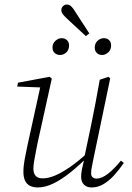

<svg xmlns="http://www.w3.org/2000/svg" viewBox="-20 -812 579 845"><path d="M146 13Q126 13 111.5 5.5Q97 -2 90 -17.5Q83 -33 83 -55Q83 -81 88.5 -110.5Q94 -140 100 -168L159 -437L165 -427L56 -431L59 -448L198 -474L208 -466L145 -181Q142 -163 137.5 -142Q133 -121 130 -102Q127 -83 127 -70Q127 -49 137 -38Q147 -27 168 -27Q191 -27 220 -38.5Q249 -50 287.5 -76.5Q326 -103 375 -148L380 -131H375Q331 -86 291 -54Q251 -22 215 -4.5Q179 13 146 13ZM383 13Q362 13 349.5 0.5Q337 -12 337 -34Q337 -47 340 -63.5Q343 -80 351 -113L350 -114L382 -266Q392 -315 401 -362.5Q410 -410 419 -461L457 -474L465 -467L390 -107Q387 -92 384 -76.5Q381 -61 381 -49Q381 -38 387.5 -32Q394 -26 405 -26Q428 -26 455.5 -47.5Q483 -69 512 -105L525 -95Q505 -66 483 -41.5Q461 -17 436 -2Q411 13 383 13ZM244 -570Q231 -570 221 -578.5Q211 -587 211 -603Q211 -621 224 -632.5Q237 -644 251 -644Q265 -644 274.5 -635.5Q284 -627 284 -612Q284 -593 272 -581.5Q260 -570 244 -570ZM358 -653 277 -728Q263 -741 256.5 -749.5Q250 -758 250 -768Q250 -778 257.5 -785Q265 -792 273 -792Q285 -792 293.5 -784Q302 -776 312 -759L373 -665ZM429 -570Q416 -570 406.5 -578.5Q397 -587 397 -603Q397 -621 409.5 -632.5Q422 -644 437 -644Q451 -644 460 -635.5Q469 -627 469 -612Q469 -593 456.5 -581.5Q444 -570 429 -570Z"/></svg>

Font: Source Serif 4 36pt Light
Style: Italic
Weight: 300
Italic angle: -12°
Designer: Frank Grießhammer
Foundry: Adobe Systems Incorporated
Version: Version 4.004;hotconv 1.0.116;makeotfexe 2.5.65601